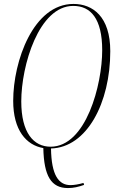

<svg xmlns="http://www.w3.org/2000/svg" viewBox="-20 -744 592 975"><path d="M325 211C354 211 378 205 407 195L404 185C380 192 356 196 338 196C278 196 241 146 239 10C421 5 540 -221 540 -484C540 -660 451 -724 353 -724C149 -724 47 -433 47 -232C47 -83 113 -7 200 8C203 150 240 211 325 211ZM237 1C151 1 88 -69 88 -229C88 -411 177 -714 352 -714C440 -714 499 -650 499 -489C499 -314 417 1 237 1Z"/></svg>

Font: Noto Serif Display ExtraCondensed ExtraLight
Style: Italic
Weight: 200
Width: 2
Italic angle: -12°
Designer: Monotype Design Team
Foundry: Monotype Imaging Inc.
Version: Version 2.009